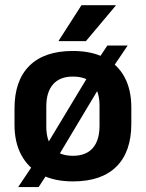

<svg xmlns="http://www.w3.org/2000/svg" viewBox="-20 -706 578 761"><path d="M269 13Q195.5 13 143.8 -13.8Q92 -40.5 64.8 -91Q37.5 -141.5 37.5 -211.5V-276Q37.5 -387 96.8 -445.5Q156 -504 269 -504Q343 -504 394.8 -477.2Q446.5 -450.5 473.5 -400.5Q500.5 -350.5 500.5 -280V-215.5Q500.5 -104.5 441.5 -45.8Q382.5 13 269 13ZM52 35.5 123.5 -71.5 151.5 -109 345 -430 363.5 -462.5 405.5 -525.5H486L417 -423.5L390 -386.5L198.5 -66.5L179 -34.5L133 35.5ZM269 -88.5Q321 -88.5 347.8 -119.2Q374.5 -150 374.5 -208V-287.5Q374.5 -342.5 348.5 -372.5Q322.5 -402.5 269 -402.5Q217.5 -402.5 190.5 -372Q163.5 -341.5 163.5 -284V-204Q163.5 -149 189.8 -118.8Q216 -88.5 269 -88.5ZM303 -685.5H439V-684L320.5 -543H212.5V-544.5Z"/></svg>

Font: Anek Latin SemiBold
Style: Regular
Weight: 600
Designer: Yesha Goshar
Foundry: Ek Type
Version: Version 1.003